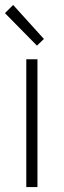

<svg xmlns="http://www.w3.org/2000/svg" viewBox="-21 -754 256 774"><path d="M85 0V-515H130V0ZM-1 -701 32 -734 156 -597 128 -570Z"/></svg>

Font: Oxanium ExtraLight
Style: Regular
Weight: 200
Designer: Severin Meyer
Version: Version 2.000